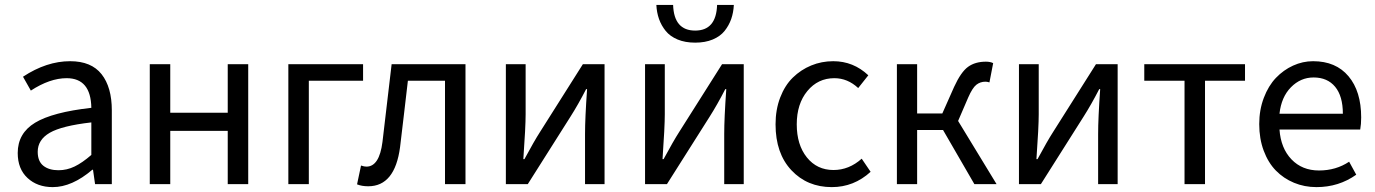

<svg xmlns="http://www.w3.org/2000/svg" viewBox="-20 -746 5572 778"><path d="M193.8 12.2Q131.3 12.2 91.6 -24.7Q51.8 -61.5 51.8 -126Q51.8 -206.1 122.3 -248.8Q192.9 -291.5 350.1 -309.1Q348.1 -429.2 250 -429.2Q182.1 -429.2 105 -378.9L73.2 -435.1Q168.5 -498 264.2 -498Q350.1 -498 391.6 -445.3Q433.1 -392.6 433.1 -298.8V0H365.2L356.9 -58.1H354Q271.5 12.2 193.8 12.2ZM216.8 -56.2Q251 -56.2 282.2 -71.3Q313.5 -86.4 350.1 -118.2V-250Q230.5 -236.3 181.6 -208Q132.8 -179.7 132.8 -130.9Q132.8 -92.3 155.8 -74.2Q178.7 -56.2 216.8 -56.2Z M586.9 0V-485.8H669.9V-289.1H902.8V-485.8H985.8V0H902.8V-215.8H669.9V0Z M1148.4 0V-485.8H1451.2V-418.9H1231.4V0Z M1472.2 8.8Q1445.8 8.8 1426.8 1L1442.9 -75.2Q1456.1 -70.8 1464.8 -70.8Q1517.1 -70.8 1529.8 -170.9Q1536.1 -223.6 1566.9 -485.8H1866.2V0H1783.2V-418.9H1632.8Q1627.4 -375.5 1617.2 -285.4Q1606.9 -195.3 1601.1 -149.9Q1580.1 8.8 1472.2 8.8Z M2029.8 0V-485.8H2109.9V-283.2Q2109.9 -231.9 2100.6 -101.1H2105Q2145 -175.3 2168 -210.9L2341.8 -485.8H2429.7V0H2350.6V-203.1Q2350.6 -266.1 2358.9 -384.8H2355Q2322.8 -322.3 2292 -273.9L2118.7 0Z M2593.8 0V-485.8H2673.8V-283.2Q2673.8 -231.9 2664.6 -101.1H2668.9Q2709 -175.3 2731.9 -210.9L2905.8 -485.8H2993.7V0H2914.6V-203.1Q2914.6 -266.1 2922.9 -384.8H2918.9Q2886.7 -322.3 2856 -273.9L2682.6 0ZM2639.6 -726.1H2707.5Q2710.9 -622.1 2796.9 -622.1Q2882.3 -622.1 2885.7 -726.1H2953.6Q2952.1 -695.3 2942.9 -668.9Q2933.6 -642.6 2916 -620.6Q2898.4 -598.6 2867.9 -585.9Q2837.4 -573.2 2796.9 -573.2Q2756.3 -573.2 2725.8 -585.9Q2695.3 -598.6 2677.5 -620.6Q2659.7 -642.6 2650.4 -668.9Q2641.1 -695.3 2639.6 -726.1Z M3350.6 12.2Q3251 12.2 3186.8 -56.2Q3122.6 -124.5 3122.6 -242.2Q3122.6 -301.8 3141.4 -350.8Q3160.2 -399.9 3192.6 -431.6Q3225.1 -463.4 3267.1 -480.7Q3309.1 -498 3356.4 -498Q3438 -498 3498.5 -440.9L3457.5 -389.2Q3414.6 -429.2 3360.8 -429.2Q3294.4 -429.2 3251.5 -377.2Q3208.5 -325.2 3208.5 -242.2Q3208.5 -159.2 3249.5 -108.2Q3290.5 -57.1 3357.4 -57.1Q3420.4 -57.1 3471.7 -103L3507.8 -49.8Q3439.9 12.2 3350.6 12.2Z M3614.3 0V-485.8H3696.3V-286.1H3798.3L3846.2 -394Q3874 -454.6 3902.8 -475.3Q3931.6 -496.1 3975.1 -496.1Q3992.7 -496.1 4004.4 -490.2L3989.3 -412.1Q3980.5 -415 3973.1 -415Q3952.1 -415 3936.3 -402.6Q3920.4 -390.1 3903.3 -351.1L3862.3 -255.9L4018.1 0H3928.2L3801.3 -219.2H3696.3V0Z M4108.9 0V-485.8H4189V-283.2Q4189 -231.9 4179.7 -101.1H4184.1Q4224.1 -175.3 4247.1 -210.9L4420.9 -485.8H4508.8V0H4429.7V-203.1Q4429.7 -266.1 4438 -384.8H4434.1Q4401.9 -322.3 4371.1 -273.9L4197.8 0Z M4779.8 0V-418.9H4616.7V-485.8H5024.9V-418.9H4862.8V0Z M5314.5 12.2Q5265.6 12.2 5223.4 -5.4Q5181.2 -22.9 5149.9 -54.9Q5118.7 -86.9 5100.6 -135.5Q5082.5 -184.1 5082.5 -243.2Q5082.5 -300.8 5101.1 -349.6Q5119.6 -398.4 5150.1 -430.4Q5180.7 -462.4 5219.7 -480.2Q5258.8 -498 5300.8 -498Q5393.1 -498 5444.3 -437Q5495.6 -376 5495.6 -270Q5495.6 -242.7 5491.7 -221.2H5164.6Q5169.9 -145.5 5213.1 -100.3Q5256.3 -55.2 5324.7 -55.2Q5393.6 -55.2 5446.8 -90.8L5475.6 -38.1Q5404.8 12.2 5314.5 12.2ZM5164.6 -285.2H5421.4Q5421.4 -356.4 5390.1 -394.3Q5358.9 -432.1 5302.7 -432.1Q5250 -432.1 5210.9 -392.3Q5171.9 -352.5 5164.6 -285.2Z"/></svg>

Font: Source Sans Pro
Style: Regular
Weight: 400
Designer: Paul D. Hunt
Foundry: Adobe Systems Incorporated
Version: Version 3.006;hotconv 1.0.111;makeotfexe 2.5.65597